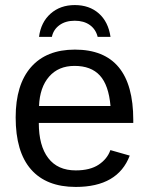

<svg xmlns="http://www.w3.org/2000/svg" viewBox="-20 -736 596 766"><path d="M134.8 -245.6H511.7V-257.3C511.7 -444.5 434.1 -538.1 278.8 -538.1C203 -538.1 144.6 -514.8 103.8 -468.3C62.9 -421.7 42.5 -354.8 42.5 -267.6C42.5 -175.8 62.9 -106.6 103.8 -60.1C144.6 -13.5 204.1 9.8 282.2 9.8C394.2 9.8 466 -31.9 497.6 -115.2L420.4 -137.2C412.3 -113.8 396.7 -94.4 373.8 -79.1C350.8 -63.8 320.3 -56.2 282.2 -56.2C234 -56.2 197.4 -72.6 172.4 -105.5C147.3 -138.3 134.8 -185.1 134.8 -245.6ZM420.9 -313H135.7C137.7 -362.8 151.1 -401.9 176 -430.4C200.9 -458.9 234.7 -473.1 277.3 -473.1C321.3 -473.1 355 -460.4 378.4 -434.8C401.9 -409.3 416 -368.7 420.9 -313ZM278.3 -715.8C239.6 -715.8 207.4 -704.3 181.6 -681.4C155.9 -658.4 140.6 -627.6 135.7 -588.9H187C190.9 -608.1 200.9 -623.6 217 -635.5C233.2 -647.4 253.6 -653.3 278.3 -653.3C302.4 -653.3 322.4 -647.6 338.4 -636.2C354.3 -624.8 364.7 -609 369.6 -588.9H420.9C415 -628.9 399.5 -660.1 374.3 -682.4C349 -704.7 317.1 -715.8 278.3 -715.8Z"/></svg>

Font: Arimo
Style: Regular
Weight: 400
Designer: Steve Matteson
Foundry: Monotype Imaging Inc.
Version: Version 1.32